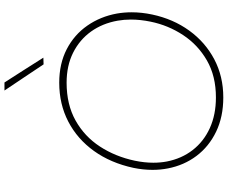

<svg xmlns="http://www.w3.org/2000/svg" viewBox="-100 -910 1019 859"><g transform="rotate(-90 409.5 -480.5)"><path d="M403 9Q316.5 9 250 -23Q183.5 -55 141.5 -110.8Q99.5 -166.5 85.5 -239Q79 -272.5 79 -307.5Q79 -349 88 -393Q110 -495 163.5 -569.5Q217 -644 295 -684.5Q373 -725 469 -725Q554 -725 618.8 -691.5Q683.5 -658 724.2 -599.5Q765 -541 778.5 -466.5Q784 -434.5 784 -401Q784 -356.5 774 -309Q754 -215 702 -143.2Q650 -71.5 573.5 -31.2Q497 9 403 9ZM403 -24Q498.5 -24 568.5 -64.2Q638.5 -104.5 682.2 -171Q726 -237.5 742 -316Q751.5 -362 751.5 -404.5Q751.5 -435 746.5 -463.5Q734.5 -531.5 697.8 -582.8Q661 -634 603 -663Q545 -692 469 -692Q371.5 -692 300 -652Q228.5 -612 183.5 -543Q138.5 -474 120 -387Q111 -343.5 111 -304Q111 -272.5 116.5 -243.5Q129.5 -177 167.8 -127.8Q206 -78.5 266 -51.2Q326 -24 403 -24ZM551 -795Q521.5 -839 493 -882Q463.5 -926 434 -970H470Q497.5 -927.5 525.5 -883.5Q553.5 -839.5 581 -796Z"/></g></svg>

Font: Heraclito Thin
Style: Italic
Weight: 100
Italic angle: -12°
Designer: Kostas Bartsokas (font) & Cristiano Sobral (main changes)
Foundry: Kostas Bartsokas (font) & Cristiano Sobral (main changes)
Version: Version 1.00;July 8, 2020;FontCreator 13.0.0.2655 64-bit